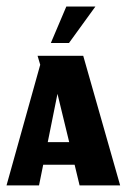

<svg xmlns="http://www.w3.org/2000/svg" viewBox="-26 -559 383 579"><path d="M127.3 -429.3H182L261.7 -539.3H174ZM214 0H336.3L225 -390.7H87.3L95.3 -363.7L-6.3 0H91.7L104.3 -62.3H199ZM147.3 -276 182.7 -130.3H118Z"/></svg>

Font: Jomhuria
Style: Regular
Weight: 400
Designer: Arabic design by Kourosh Beigpour, Latin design by Eben Sorkin, engineering by Lasse Fister and Khaled Hosney
Version: Version 1.0010